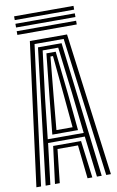

<svg xmlns="http://www.w3.org/2000/svg" viewBox="-102 -1003 647 1058"><g transform="rotate(-10 221.5 -474.5)"><path d="M13 0 117.5 -800H325.5L430 0H403.8L303 -779H140L39.2 0ZM64.8 0 155.5 -757.8H287.5L378.5 0H351.8L324.2 -229H118.8L91.2 0ZM120.5 -249.8H321.8L296.5 -477L265 -736.8H178L145.5 -477ZM149.8 -270.5 170.5 -477 195.5 -717.2H247.5L273.5 -477L293.5 -270.5ZM176.5 -291.2H266.8L249.5 -477L228.5 -696.2H214.5L193.5 -477ZM117 0 143.5 -208.2H299.5L326 0H299.2L278.8 -187.5H164.2L143.8 0ZM387.8 -928H55.5V-949H387.8ZM387.8 -886.5H55.5V-907.2H387.8ZM387.8 -845H55.5V-865.8H387.8Z"/></g></svg>

Font: Big Shoulders Inline Display ExtraBold
Style: Regular
Weight: 800
Designer: Patric King
Foundry: XO Type Co
Version: Version 1.000